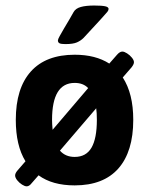

<svg xmlns="http://www.w3.org/2000/svg" viewBox="-20 -657 534 688"><path d="M34.2 0ZM118.2 -28.8 93.8 -1Q85 10.7 75.7 10.7Q68.8 10.7 58.8 4.4Q48.8 -2 41.5 -11.2Q34.2 -20.5 34.2 -28.3Q34.2 -36.1 42.5 -45.9L71.3 -79.1Q36.6 -135.3 36.6 -227.5Q36.6 -340.8 90.6 -400.9Q144.5 -460.9 247.6 -460.9Q322.3 -460.9 371.6 -429.2L399.4 -460.9Q409.2 -472.2 418.5 -472.2Q425.3 -472.2 435.3 -465.8Q445.3 -459.5 452.6 -450.4Q460 -441.4 460 -434.1Q460 -426.8 451.7 -416L419.9 -379.4Q457.5 -321.8 457.5 -227.5Q457.5 -113.8 404.1 -53.2Q350.6 7.3 247.6 7.3Q167.5 7.3 118.2 -28.8ZM295.9 -341.3Q278.3 -359.9 247.6 -359.9Q166.5 -359.9 166.5 -227.5Q166.5 -214.4 168.5 -191.9ZM327.1 -227.5Q327.1 -253.4 324.7 -269L194.8 -117.2Q214.4 -94.7 247.6 -94.7Q288.6 -94.7 307.9 -127.9Q327.1 -161.1 327.1 -227.5ZM187.5 -512.2Q187.5 -516.1 193.6 -527.3Q199.7 -538.6 209.5 -555.2Q231 -590.8 243.7 -613.8Q251 -627 269.8 -632.1Q288.6 -637.2 317.4 -637.2Q344.7 -637.2 356.9 -634.5Q369.1 -631.8 369.1 -625Q369.1 -620.1 364.7 -614.5Q360.4 -608.9 338.4 -585L279.3 -521Q269.5 -511.2 255.6 -505.1Q241.7 -499 214.4 -499Q198.7 -499 193.1 -502Q187.5 -504.9 187.5 -512.2Z"/></svg>

Font: Jaldi
Style: Bold
Weight: 400
Designer: Pablo Cosgaya and Nicolas Silva
Foundry: Omnibus-Type
Version: Version 1.007